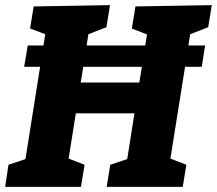

<svg xmlns="http://www.w3.org/2000/svg" viewBox="-26 -727 844 747"><path d="M798 -707 784 -621 714 -594 707 -550H772L759 -467H694L637 -110L699 -86L685 0H389L403 -86L469 -108L497 -286H269L241 -110L303 -86L289 0H-6L7 -86L73 -108L130 -467H68L82 -550H143L150 -594L91 -616L105 -702L402 -707L388 -621L318 -594L311 -550H539L546 -593L487 -616L501 -702ZM288 -406H516L526 -467H298Z"/></svg>

Font: Bitter Pro ExtraBold
Style: Italic
Weight: 800
Italic angle: -9°
Designer: Sol Matas, and Bitter project Authors
Foundry: Sol Matas
Version: Version 1.010